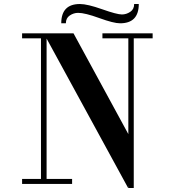

<svg xmlns="http://www.w3.org/2000/svg" viewBox="-20 -916 850 956"><path d="M339 0V-25H90V0ZM619 20H646V-730H619ZM184 -7H212V-724L618 20L636 -217L346 -750H184ZM326 -725V-750H90V-725ZM740 -725V-750H490V-725ZM378 -896Q285 -896 285 -800H308Q308 -826 327.5 -839Q347 -852 369 -852Q403 -852 474.5 -826Q546 -800 578 -800Q671 -800 671 -896H648Q648 -870 628.5 -857Q609 -844 587 -844Q562 -844 488.5 -870Q415 -896 378 -896Z"/></svg>

Font: Solide Mirage
Style: Etroit
Weight: 400
Designer: Jérémy Landes
Foundry: Velvetyne Type Foundry
Version: Version 1.1